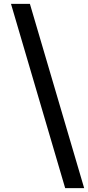

<svg xmlns="http://www.w3.org/2000/svg" viewBox="-20 -800 457 997"><path d="M37.1 -779.8H135.3L417 176.8H318.4Z"/></svg>

Font: Brush Lettering One
Style: Bold Italic
Weight: 400
Italic angle: -7°
Designer: Eben Sorkin
Foundry: Eben Sorkin
Version: Version 1.001